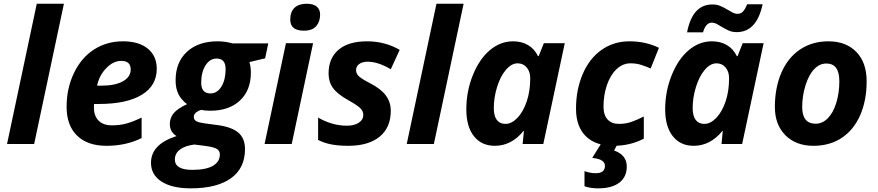

<svg xmlns="http://www.w3.org/2000/svg" viewBox="-20 -780 4758 1040"><path d="M165 0 326.2 -759.8H179.2L18.1 0Z M556.6 9.8C627.6 9.8 691.1 -4.2 747.1 -32.2V-143.1C714.2 -127.4 686.2 -116.5 663.1 -110.4C640 -104.2 614.3 -101.1 585.9 -101.1C554.7 -101.1 530.7 -109.6 513.9 -126.7C497.2 -143.8 488.8 -167.2 488.8 -196.8V-206.5L489.7 -216.8H514.6C615.6 -216.8 693.2 -233.3 747.6 -266.4C801.9 -299.4 829.1 -346.4 829.1 -407.2C829.1 -453.5 813 -489.8 780.8 -516.4C748.5 -542.9 703.6 -556.2 646 -556.2C588.1 -556.2 536.1 -541.6 490.2 -512.5C444.3 -483.3 408 -441 381.1 -385.5C354.2 -330 340.8 -268.6 340.8 -201.2C340.8 -134.1 359.7 -82.2 397.5 -45.4C435.2 -8.6 488.3 9.8 556.6 9.8ZM636.7 -450.2C670.9 -450.2 688 -434.7 688 -403.8C688 -376.8 673.9 -355.4 645.8 -339.6C617.6 -323.8 578.3 -315.9 527.8 -315.9H505.9C513.7 -353.4 530.3 -385.1 555.7 -411.1C581.1 -437.2 608.1 -450.2 636.7 -450.2Z M1153.8 -462.9C1186 -462.9 1202.1 -443.8 1202.1 -405.8C1202.1 -367.7 1194.6 -336.2 1179.4 -311.3C1164.3 -286.4 1144.5 -273.9 1120.1 -273.9C1086.6 -273.9 1069.8 -293.3 1069.8 -332C1069.8 -369.5 1077.6 -400.6 1093 -425.5C1108.5 -450.4 1128.7 -462.9 1153.8 -462.9ZM1032.2 2.9 1087.9 9.8C1122.1 14.3 1144.4 20 1155 26.9C1165.6 33.7 1170.9 43.5 1170.9 56.2C1170.9 82.8 1158.4 103.5 1133.3 118.2C1108.2 132.8 1071.1 140.1 1022 140.1C958.8 140.1 927.2 121.4 927.2 84C927.2 62.5 936.1 44.8 953.9 30.8C971.6 16.8 997.7 7.5 1032.2 2.9ZM1433.1 -544.9H1240.2C1213.2 -552.4 1186.2 -556.2 1159.2 -556.2C1088.9 -556.2 1033.3 -537.2 992.4 -499.3C951.6 -461.3 931.2 -410 931.2 -345.2C931.2 -315.9 936.2 -291 946.3 -270.5C956.4 -250 972 -231.8 993.2 -215.8C960 -200.5 936.1 -184.5 921.6 -167.7C907.1 -151 899.9 -131 899.9 -107.9C899.9 -79.9 911.9 -58.3 936 -43C888.5 -27.3 853.6 -7.6 831.3 16.4C809 40.3 797.9 68.8 797.9 102.1C797.9 145 816.8 178.8 854.7 203.4C892.7 227.9 945.5 240.2 1013.2 240.2C1107.6 240.2 1180.2 222 1231 185.5C1281.7 149.1 1307.1 96.5 1307.1 27.8C1307.1 -11.2 1295 -41.1 1270.8 -61.8C1246.5 -82.4 1207.8 -96.2 1154.8 -103L1087.9 -111.8C1068.7 -114.4 1054.2 -118.2 1044.4 -123C1034.7 -127.9 1029.8 -135.9 1029.8 -147C1029.8 -163.6 1043.5 -176.3 1070.8 -185.1C1083.8 -181.8 1099.9 -180.2 1119.1 -180.2C1186.8 -180.2 1240.4 -198.6 1279.8 -235.6C1319.2 -272.5 1338.9 -322.8 1338.9 -386.2C1338.9 -407.7 1336.3 -426.9 1331.1 -443.8L1416 -463.9Z M1560.1 0 1675.8 -545.9H1528.8L1413.1 0ZM1552.2 -673.8C1552.2 -633.8 1576.8 -613.8 1626 -613.8C1655.9 -613.8 1678.1 -621.8 1692.4 -637.9C1706.7 -654.1 1713.9 -675.1 1713.9 -701.2C1713.9 -720 1707.7 -734.5 1695.3 -744.6C1682.9 -754.7 1664.9 -759.8 1641.1 -759.8C1612.8 -759.8 1590.9 -752.5 1575.4 -738C1560 -723.6 1552.2 -702.1 1552.2 -673.8Z M2096.7 -180.2C2096.7 -211.4 2087.7 -239.1 2069.8 -263.2C2051.9 -287.3 2022.9 -309.6 1982.9 -330.1C1954.3 -344.7 1934.7 -356.9 1924.3 -366.5C1913.9 -376.1 1908.7 -387.2 1908.7 -399.9C1908.7 -413.9 1914.4 -425 1925.8 -433.3C1937.2 -441.7 1952.1 -445.8 1970.7 -445.8C2009.1 -445.8 2051.1 -432.1 2096.7 -404.8L2145 -509.8C2092.3 -540.7 2033.2 -556.2 1967.8 -556.2C1901 -556.2 1849.7 -540.9 1813.7 -510.5C1777.8 -480.1 1759.8 -437.2 1759.8 -381.8C1759.8 -351.9 1767.6 -325.9 1783.2 -304C1798.8 -282 1826.3 -259.9 1865.7 -237.8C1896.3 -220.9 1917.6 -206.9 1929.7 -195.8C1941.7 -184.7 1947.8 -172.2 1947.8 -158.2C1947.8 -140 1939.5 -125.6 1922.9 -115C1906.2 -104.4 1884.9 -99.1 1858.9 -99.1C1806.2 -99.1 1754.2 -113.8 1703.1 -143.1V-22C1725.6 -10.6 1749.8 -2.4 1775.6 2.4C1801.5 7.3 1831.9 9.8 1866.7 9.8C1939 9.8 1995.4 -6.6 2035.9 -39.3C2076.4 -72 2096.7 -119 2096.7 -180.2Z M2330.1 0 2491.2 -759.8H2344.2L2183.1 0Z M2717.8 -108.9C2697.6 -108.9 2682 -116 2671.1 -130.4C2660.2 -144.7 2654.8 -166.2 2654.8 -194.8C2654.8 -232.6 2660.7 -270.7 2672.6 -309.1C2684.5 -347.5 2700.4 -378.4 2720.5 -401.9C2740.5 -425.3 2761.6 -437 2783.7 -437C2804.2 -437 2820.7 -429.4 2833.3 -414.3C2845.8 -399.2 2852.1 -380 2852.1 -356.9C2852.1 -309.7 2845.7 -267.5 2833 -230.2C2820.3 -193 2803.5 -163.4 2782.7 -141.6C2761.9 -119.8 2740.2 -108.9 2717.8 -108.9ZM2660.2 9.8C2720.4 9.8 2772.3 -17.1 2815.9 -70.8H2817.9L2811 0H2922.9L3039.1 -545.9H2925.8L2897.9 -476.1H2894C2881.3 -502.1 2863.5 -522 2840.6 -535.6C2817.6 -549.3 2790.4 -556.2 2758.8 -556.2C2713.2 -556.2 2671.4 -540.1 2633.3 -508.1C2595.2 -476 2564.5 -430.7 2541 -372.3C2517.6 -313.9 2505.9 -252.4 2505.9 -188C2505.9 -125.5 2519.6 -76.9 2547.1 -42.2C2574.6 -7.6 2612.3 9.8 2660.2 9.8Z M3303.2 9.8C3363.1 9.8 3417.8 -3.1 3467.3 -28.8V-148.9C3444.8 -137.5 3423 -128 3401.9 -120.4C3380.7 -112.7 3357.7 -108.9 3333 -108.9C3306.6 -108.9 3286.1 -116.8 3271.2 -132.6C3256.4 -148.4 3249 -171.9 3249 -203.1C3249 -244.8 3255.3 -283.8 3267.8 -320.1C3280.4 -356.4 3297.8 -384.9 3320.1 -405.8C3342.4 -426.6 3367.4 -437 3395 -437C3416.5 -437 3435.7 -434.2 3452.6 -428.7C3469.6 -423.2 3486.8 -416.7 3504.4 -409.2L3549.3 -521C3501.8 -544.4 3448.4 -556.2 3389.2 -556.2C3332.8 -556.2 3282.7 -540.8 3238.8 -510C3194.8 -479.2 3160.7 -435.6 3136.5 -379.2C3112.2 -322.7 3100.1 -259.9 3100.1 -190.9C3100.1 -127.1 3117.6 -77.7 3152.6 -42.7C3187.6 -7.7 3237.8 9.8 3303.2 9.8ZM3375 122.1C3375 80.1 3352.1 51.1 3306.2 35.2L3325.2 0H3234.9L3188 75.2C3213.7 78.1 3231.6 83.3 3241.7 90.6C3251.8 97.9 3256.8 107.1 3256.8 118.2C3256.8 144.9 3240.2 158.2 3207 158.2C3186.8 158.2 3166.5 154.5 3146 147V229C3167.5 236.5 3192.2 240.2 3220.2 240.2C3269.4 240.2 3307.5 230 3334.5 209.5C3361.5 189 3375 159.8 3375 122.1Z M3794.9 -108.9C3774.7 -108.9 3759.2 -116 3748.3 -130.4C3737.4 -144.7 3731.9 -166.2 3731.9 -194.8C3731.9 -232.6 3737.9 -270.7 3749.8 -309.1C3761.6 -347.5 3777.6 -378.4 3797.6 -401.9C3817.6 -425.3 3838.7 -437 3860.8 -437C3881.3 -437 3897.9 -429.4 3910.4 -414.3C3922.9 -399.2 3929.2 -380 3929.2 -356.9C3929.2 -309.7 3922.9 -267.5 3910.2 -230.2C3897.5 -193 3880.7 -163.4 3859.9 -141.6C3839 -119.8 3817.4 -108.9 3794.9 -108.9ZM3737.3 9.8C3797.5 9.8 3849.4 -17.1 3893.1 -70.8H3895L3888.2 0H4000L4116.2 -545.9H4002.9L3975.1 -476.1H3971.2C3958.5 -502.1 3940.7 -522 3917.7 -535.6C3894.8 -549.3 3867.5 -556.2 3835.9 -556.2C3790.4 -556.2 3748.5 -540.1 3710.4 -508.1C3672.4 -476 3641.6 -430.7 3618.2 -372.3C3594.7 -313.9 3583 -252.4 3583 -188C3583 -125.5 3596.8 -76.9 3624.3 -42.2C3651.8 -7.6 3689.5 9.8 3737.3 9.8ZM3970.7 -606C4042.6 -606 4089.4 -656.2 4110.8 -756.8H4026.9C4019.7 -738.9 4012.2 -725.8 4004.4 -717.5C3996.6 -709.2 3987.1 -705.1 3976.1 -705.1C3966 -705.1 3956.2 -707.7 3946.8 -712.9C3937.3 -718.1 3927.2 -723.9 3916.5 -730.2C3905.8 -736.6 3894.1 -742.4 3881.6 -747.8C3869.1 -753.2 3854.8 -755.9 3838.9 -755.9C3766.6 -755.9 3720.9 -705.6 3701.7 -605H3788.1C3792.6 -621.6 3798.9 -634.4 3806.9 -643.6C3814.9 -652.7 3823.9 -657.2 3834 -657.2C3844.7 -657.2 3854.9 -654.5 3864.5 -649.2C3874.1 -643.8 3884.1 -637.9 3894.5 -631.6C3904.9 -625.2 3916.3 -619.4 3928.5 -614C3940.7 -608.6 3954.8 -606 3970.7 -606Z M4674.3 -339.8C4674.3 -407.2 4655.8 -460.1 4618.7 -498.5C4581.5 -536.9 4531.1 -556.2 4467.3 -556.2C4408.4 -556.2 4356.9 -541.3 4313 -511.5C4269 -481.7 4235.4 -439.7 4212.2 -385.5C4188.9 -331.3 4177.2 -269.5 4177.2 -200.2C4177.2 -136.7 4196.2 -85.9 4234.1 -47.6C4272.1 -9.4 4322.8 9.8 4386.2 9.8C4445.8 9.8 4497.2 -4.8 4540.5 -33.9C4583.8 -63.1 4616.9 -104.2 4639.9 -157.2C4662.8 -210.3 4674.3 -271.2 4674.3 -339.8ZM4526.4 -339.8C4526.4 -297.9 4520.9 -259 4510 -223.4C4499.1 -187.7 4483.9 -159.9 4464.4 -139.9C4444.8 -119.9 4422.9 -109.9 4398.4 -109.9C4349.6 -109.9 4325.2 -140 4325.2 -200.2C4325.2 -240.9 4331.3 -280.4 4343.5 -318.8C4355.7 -357.3 4371.5 -386.4 4390.9 -406.2C4410.2 -426.1 4432.1 -436 4456.5 -436C4503.1 -436 4526.4 -404 4526.4 -339.8Z"/></svg>

Font: OpenSans
Style: Bold Italic
Weight: 700
Italic angle: -12°
Foundry: Ascender Corporation
Version: Version 1.10; ttfautohint (v1.2) -l 8 -r 50 -G 200 -x 14 -D 